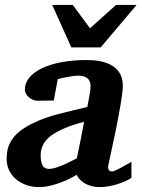

<svg xmlns="http://www.w3.org/2000/svg" viewBox="-20 -742 571 774"><path d="M318.8 -251Q231.4 -228 187.7 -196.5Q144 -165 144 -116.2Q144 -104.5 145.5 -94.5Q147 -84.5 150.6 -76.9Q154.3 -69.3 160.9 -65.2Q167.5 -61 178.2 -61Q189.5 -61 204.3 -65.7Q219.2 -70.3 234.9 -77.1Q250.5 -84 265.1 -91.3Q279.8 -98.6 290 -104Q290.5 -107.4 293 -119.4Q295.4 -131.3 298.8 -147.5Q302.2 -163.6 305.7 -181.4Q309.1 -199.2 312 -214.4Q314.9 -229.5 316.9 -239.7Q318.8 -250 318.8 -251ZM509.8 -24.9Q498.5 -17.6 483.9 -11Q469.2 -4.4 452.4 0.7Q435.5 5.9 417.5 9Q399.4 12.2 381.8 12.2Q363.3 12.2 348.1 8.1Q333 3.9 321.3 -3.2Q309.6 -10.3 301.5 -19Q293.5 -27.8 289.1 -37.1Q279.8 -31.7 263.7 -23.4Q247.6 -15.1 227.1 -7.1Q206.5 1 183.1 6.6Q159.7 12.2 136.2 12.2Q110.4 12.2 86.9 4.2Q63.5 -3.9 45.7 -18.6Q27.8 -33.2 17.3 -54.2Q6.8 -75.2 6.8 -101.1Q6.8 -117.2 9.5 -133.3Q12.2 -149.4 20.3 -165.5Q28.3 -181.6 42.7 -197.3Q57.1 -212.9 80.3 -227.5Q103.5 -242.2 136.5 -256.1Q169.4 -270 214.8 -282.2Q242.2 -289.6 272 -296.4Q301.8 -303.2 332 -311Q335.9 -335 340.6 -356.9Q345.2 -378.9 345.2 -396Q344.7 -405.3 342 -412.8Q339.4 -420.4 333.3 -425.8Q327.1 -431.2 317.4 -434.1Q307.6 -437 293 -437Q286.1 -437 274.4 -435.3Q262.7 -433.6 250.7 -431.4Q238.8 -429.2 228 -426.8Q217.3 -424.3 212.9 -422.9L196.8 -336.9L130.9 -335.9Q120.6 -335.9 111.6 -340.1Q102.5 -344.2 95.5 -350.6Q88.4 -356.9 84.2 -365Q80.1 -373 80.1 -380.9Q80.1 -406.7 97.9 -428.7Q115.7 -450.7 148.4 -466.6Q181.2 -482.4 227.3 -491.2Q273.4 -500 330.1 -500Q399.9 -500 437.5 -473.9Q475.1 -447.8 475.1 -396Q475.1 -384.3 472.7 -364.7Q470.2 -345.2 466.3 -321.5Q462.4 -297.9 457.3 -271.5Q452.1 -245.1 447.3 -219.7Q435.1 -159.7 419.9 -90.8Q418.9 -85.4 417.2 -78.4Q415.5 -71.3 416 -65.2Q416.5 -59.1 419.9 -54.9Q423.3 -50.8 432.1 -50.8Q438 -50.8 455.6 -59.6Q473.1 -68.4 509.8 -89.8ZM385.7 -550.8H267.6L190.4 -722.2H273.4L342.8 -627.9L447.8 -722.2H530.8Z"/></svg>

Font: Charis SIL Phon
Style: Bold Italic
Weight: 700
Italic angle: -11°
Foundry: SIL International
Version: Version 5.000